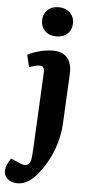

<svg xmlns="http://www.w3.org/2000/svg" viewBox="-112 -810 510 1076"><g transform="rotate(5 143.5 -272.5)"><path d="M254 -128Q251 -70 235 -15.5Q219 39 193 86Q167 133 137 169Q124 184 107.5 198Q91 212 71 220.5Q51 229 28 229Q-6 229 -26.5 211Q-47 193 -47 167Q-47 149 -38.5 129.5Q-30 110 -18 94L33 116Q51 124 64.5 123Q78 122 86 112Q94 102 96 84Q98 67 99 51.5Q100 36 101 18.5Q102 1 103 -22L122 -398Q123 -420 117 -429.5Q111 -439 97 -439Q85 -439 71 -435.5Q57 -432 37 -425L21 -493Q34 -501 56 -509Q78 -517 106 -523Q134 -529 163 -529Q200 -529 224 -514.5Q248 -500 259 -472.5Q270 -445 268 -406ZM87 -692Q87 -727 110.5 -750.5Q134 -774 174 -774Q200 -774 219.5 -763.5Q239 -753 250 -734.5Q261 -716 261 -692Q261 -656 237.5 -633Q214 -610 174 -610Q134 -610 110.5 -633Q87 -656 87 -692Z"/></g></svg>

Font: Literata
Style: Bold Italic
Weight: 700
Italic angle: -2°
Designer: Latin by Veronika Burian and Jose Scaglione. Greek by Irene Vlachou. Cyrillic by Vera Evstafieva
Foundry: TypeTogether
Version: Version 3.103;gftools[0.9.29]